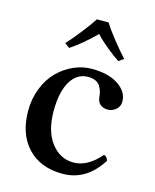

<svg xmlns="http://www.w3.org/2000/svg" viewBox="-102 -714 640 794"><g transform="rotate(15 218.5 -317.0)"><path d="M405.8 -89.8Q343.3 9.8 241.2 9.8Q146 9.8 91.6 -48.3Q37.1 -106.4 37.1 -206.1Q37.1 -258.3 55.2 -303.2Q73.2 -348.1 102.8 -377.7Q132.3 -407.2 169.9 -424.1Q207.5 -440.9 247.1 -440.9Q319.8 -440.9 361.8 -412.4Q403.8 -383.8 403.8 -342.8Q403.8 -321.3 388.2 -308.1Q372.6 -294.9 353 -294.9Q334 -294.9 321.5 -305.2Q309.1 -315.4 307.1 -335Q305.7 -350.1 302.5 -360.8Q299.3 -371.6 292.5 -382.3Q285.6 -393.1 272.7 -398.9Q259.8 -404.8 241.2 -404.8Q193.8 -404.8 166.5 -359.4Q139.2 -314 139.2 -231.9Q139.2 -146 177.2 -96.4Q215.3 -46.9 272.9 -46.9Q333 -46.9 387.2 -109.9Q399.9 -108.4 405.8 -89.8ZM112.8 -515.1Q134.8 -538.6 165.8 -577.9Q196.8 -617.2 213.9 -644H264.2Q280.8 -616.7 310.8 -579.1Q340.8 -541.5 365.2 -515.1L344.2 -500Q319.3 -516.1 289.6 -540.5Q259.8 -564.9 238.8 -587.9Q186 -535.2 133.8 -500Z"/></g></svg>

Font: Common Serif Medium
Style: Regular
Weight: 500
Designer: Philipp H. Poll, Khaled Hosny
Foundry: Stefan Peev, Context Ltd.
Version: Version 1.026